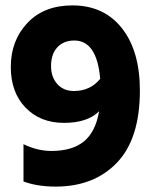

<svg xmlns="http://www.w3.org/2000/svg" viewBox="-20 -683 573 711"><path d="M254 -346Q314 -346 351 -391Q339 -533 255 -533Q216 -533 192.5 -508Q169 -483 169 -438Q169 -398 192 -372Q215 -346 254 -346ZM498 -348Q498 -169 413 -80.5Q328 8 186 8Q118 8 67 -11V-149Q119 -124 170 -124Q248 -124 291 -159.5Q334 -195 347 -271Q304 -228 217 -228Q129 -228 74.5 -284.5Q20 -341 20 -435Q20 -533 81.5 -598Q143 -663 248 -663Q365 -663 431.5 -578.5Q498 -494 498 -348Z"/></svg>

Font: Hind Guntur
Style: Bold
Weight: 700
Designer: Manushi Parikh, Hitesh Malaviya
Foundry: Indian Type Foundry
Version: Version 1.002;PS 1.0;hotconv 1.0.86;makeotf.lib2.5.63406; tt